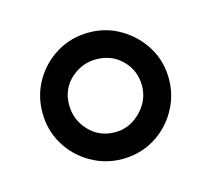

<svg xmlns="http://www.w3.org/2000/svg" viewBox="-53 -802 426 387"><g transform="rotate(-15 160.0 -609.0)"><path d="M292 -609Q292 -574 274.5 -543.5Q257 -513 227 -495Q197 -477 160 -477Q125 -477 94.5 -494.5Q64 -512 46 -542Q28 -572 28 -609Q28 -645 45.5 -675Q63 -705 93 -723Q123 -741 160 -741Q196 -741 226 -723Q256 -705 274 -675.5Q292 -646 292 -609ZM160 -533Q190 -533 213 -556Q236 -579 236 -610Q236 -641 214.5 -663Q193 -685 160 -685Q130 -685 107 -664Q84 -643 84 -610Q84 -579 105.5 -556Q127 -533 160 -533Z"/></g></svg>

Font: Moon Stars Kai HW
Style: Regular
Weight: 400
Designer: GuiWonder
Version: Version 1.101